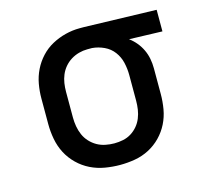

<svg xmlns="http://www.w3.org/2000/svg" viewBox="-84 -621 767 722"><g transform="rotate(-15 300.0 -260.0)"><path d="M299 8Q270 8 240.5 3Q211 -2 184.5 -15Q158 -28 136.5 -49Q115 -70 101.5 -96Q88 -122 82.5 -151.5Q77 -181 77 -210V-310Q77 -338 82 -366Q87 -394 99.5 -419.5Q112 -445 131.5 -466Q151 -487 176 -500.5Q201 -514 228.5 -521Q256 -528 284 -528H300L582 -520V-436L453 -440Q468 -429 480 -414.5Q492 -400 500 -383Q508 -366 511.5 -347.5Q515 -329 515 -310V-210Q515 -181 510 -152Q505 -123 492 -97Q479 -71 458.5 -50Q438 -29 412 -15.5Q386 -2 357 3Q328 8 299 8ZM299 -76Q316 -76 333 -79.5Q350 -83 364.5 -92Q379 -101 390 -114Q401 -127 407.5 -143Q414 -159 416.5 -176Q419 -193 419 -210V-310Q419 -334 413.5 -358Q408 -382 393.5 -401.5Q379 -421 356.5 -431.5Q334 -442 310 -444H291Q275 -444 258.5 -439.5Q242 -435 227.5 -426Q213 -417 202 -404Q191 -391 184.5 -375.5Q178 -360 175.5 -343.5Q173 -327 173 -310V-210Q173 -193 176 -175.5Q179 -158 186 -142Q193 -126 205 -113Q217 -100 232 -91.5Q247 -83 264.5 -79.5Q282 -76 299 -76Z"/></g></svg>

Font: Iosevka Aile Medium
Style: Regular
Weight: 500
Designer: Belleve Invis
Foundry: Belleve Invis
Version: Version 27.3.5; ttfautohint (v1.8.4)